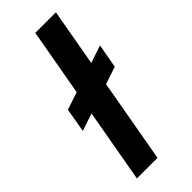

<svg xmlns="http://www.w3.org/2000/svg" viewBox="-236 -755 791 791"><g transform="rotate(-45 159.0 -360.0)"><path d="M19 -296 37 -401 318 -495 299 -390ZM38 0 166 -720H286L158 0Z"/></g></svg>

Font: DM Sans 16pt SemiBold
Style: Italic
Weight: 600
Italic angle: -10°
Version: Version 4.004;gftools[0.9.30]